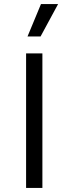

<svg xmlns="http://www.w3.org/2000/svg" viewBox="-20 -922 336 942"><path d="M188 -660V0H108V-660ZM181 -902H265L179 -743H115Z"/></svg>

Font: Work Sans
Style: Regular
Weight: 400
Designer: Wei Huang
Foundry: Wei Huang
Version: Version 2.006; ttfautohint (v1.8.1.43-b0c9)